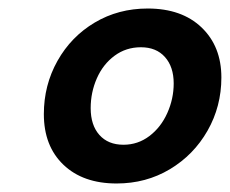

<svg xmlns="http://www.w3.org/2000/svg" viewBox="-20 -795 540 451"><path d="M83 -527Q83 -595 115 -652Q147 -709 202.5 -742Q258 -775 327 -775Q407 -775 453.5 -730.5Q500 -686 500 -613Q500 -545 467.5 -488Q435 -431 379 -397.5Q323 -364 254 -364Q175 -364 129 -408Q83 -452 83 -527ZM388 -599Q388 -638 367.5 -661Q347 -684 311 -684Q276 -684 249 -664Q222 -644 207.5 -611Q193 -578 193 -541Q193 -501 213.5 -478Q234 -455 270 -455Q304 -455 331 -475.5Q358 -496 373 -529.5Q388 -563 388 -599Z"/></svg>

Font: Open Sauce One ExtraBold Italic
Style: Regular
Weight: 800
Italic angle: -10°
Designer: Alfredo Marco Pradil
Foundry: Creative Sauce Fz LLC
Version: Version 1.477